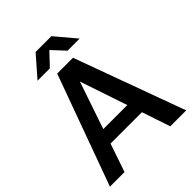

<svg xmlns="http://www.w3.org/2000/svg" viewBox="-240 -996 1125 1125"><g transform="rotate(-45 322.5 -433.0)"><path d="M5 0H126L186 -176H446L505 0H637L386 -687H255ZM144 -739H246L320 -817L393 -739H493L386 -866H255ZM216 -266 316 -560 415 -266Z"/></g></svg>

Font: Ronzino Medium
Style: Regular
Weight: 500
Designer: Nunzio Mazzaferro
Foundry: Collletttivo
Version: Version 1.000;Glyphs 3.3 (3337)